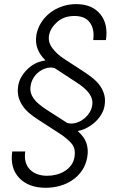

<svg xmlns="http://www.w3.org/2000/svg" viewBox="-20 -757 584 925"><path d="M39.1 -27.3H101.6Q93.8 28.4 123.9 59.3Q153.8 89.8 207.7 89.8Q229.4 89.8 251.2 84.3Q273.1 78.8 291.5 67.5Q310 56.1 322.8 38.9Q335.6 21.7 339.1 -2.1Q342 -22.4 338.6 -37.8Q335.2 -53.3 324.9 -65.3Q314.6 -77.4 300.2 -89.5Q285.9 -101.6 267.4 -113.6L163.7 -180.8Q142.4 -194.2 122.9 -210.4Q103.3 -226.6 89.5 -246.4Q75.6 -266.3 69.2 -290.7Q62.9 -315 67.8 -344.8Q74.6 -386 111.2 -422.6Q146.7 -458.1 197.1 -465.6V-468.4Q172.6 -491.8 161 -521.8Q149.5 -551.8 155.2 -588.4Q160.9 -620.4 178.1 -647.7Q195.3 -675.1 220.9 -695Q246.4 -714.8 278.8 -726Q311.1 -737.2 346.9 -737.2Q423.3 -737.2 463.1 -688.9Q501.8 -641.7 490.4 -563.9H429Q432.5 -589.5 428.8 -610.3Q425.1 -631 413.7 -647.4Q390.6 -680 338.8 -680Q288.4 -680 255.7 -651.3Q222.7 -621.8 216.3 -587Q210.6 -554 232.2 -525.2Q254.6 -495.7 285.9 -475.5L387.1 -409.4Q409.1 -395.2 428.8 -378.9Q448.5 -362.6 462.4 -343Q476.2 -323.5 482.4 -299.9Q488.6 -276.3 483.7 -247.5Q480.5 -226.9 468.8 -206.9Q457 -186.8 439.5 -170.3Q421.9 -153.8 400.2 -142Q378.6 -130.3 355.5 -126.1V-124.6Q386.4 -97.7 396.5 -66.8Q406.6 -35.9 400.6 -1.1Q394.5 35.9 375.7 63.6Q356.9 91.3 329.7 110.1Q302.6 128.9 269 138.3Q235.4 147.7 199.9 147.7Q117.9 147.7 72.8 100.5Q27.3 52.9 39.1 -27.3ZM201.3 -230.5 303.6 -164.8Q308.6 -163 313.4 -162.5Q318.2 -161.9 323.2 -161.9Q340.6 -161.9 357.6 -169Q374.6 -176.1 388.5 -188Q402.3 -199.9 411.9 -215.6Q421.5 -231.2 424 -248.2Q426.8 -264.2 423.1 -278.8Q419.4 -293.3 409.6 -306.8Q399.9 -320.3 384.6 -333.5Q369.3 -346.6 349.1 -359.7L243.6 -428.6Q234 -431.8 223.4 -431.8Q216.6 -431.8 210 -430.4Q203.5 -429 196.4 -426.5Q183.9 -422.2 172.4 -414.4Q160.9 -406.6 151.6 -396Q142.4 -385.3 136 -372Q129.6 -358.7 127.5 -343.8Q124.6 -326 128.6 -310.9Q132.5 -295.8 142.2 -282.1Q152 -268.5 167.1 -255.9Q182.2 -243.3 201.3 -230.5Z"/></svg>

Font: Inter P Light
Style: Italic
Weight: 300
Italic angle: 9.39999°
Designer: Rasmus Andersson
Foundry: rsms
Version: Version 3.018;git-588b23468